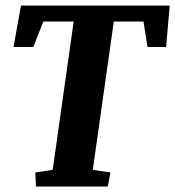

<svg xmlns="http://www.w3.org/2000/svg" viewBox="-20 -681 640 701"><path d="M108.9 -51.3 172.4 -61 249 -602.5H138.2L101.6 -509.3H29.3L56.6 -660.6H599.6L586.4 -509.3H518.6L503.9 -602.5H395.5L318.8 -61L383.3 -51.3L373.5 0H111.3Z"/></svg>

Font: NoticiaText-BoldItalic
Style: Bold Italic
Weight: 700
Italic angle: -8°
Designer: JM Sole
Foundry: JM Sole
Version: Version 1.003